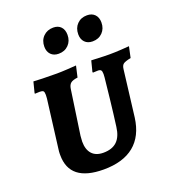

<svg xmlns="http://www.w3.org/2000/svg" viewBox="-132 -812 820 920"><g transform="rotate(-20 277.5 -352.0)"><path d="M188 -152Q188 -111 208 -89Q228 -67 266 -67Q311 -67 335.5 -90.5Q360 -114 366 -162Q374 -221 382.5 -297Q391 -373 394 -404Q395 -411 395 -421Q395 -436 390.5 -441Q386 -446 375 -446L350 -445L348 -448L362 -503Q372 -503 399.5 -501.5Q427 -500 454 -500Q481 -500 513 -502Q545 -504 555 -505L543 -449Q514 -443 504.5 -436Q495 -429 493 -411L464 -174Q452 -83 395.5 -37Q339 9 240 9Q67 9 67 -127V-135Q67 -144 69 -158L100 -404Q101 -411 101 -422Q101 -437 96.5 -441.5Q92 -446 79 -446L54 -445L53 -448L67 -503Q79 -502 113 -501Q147 -500 186 -500Q207 -500 240.5 -502Q274 -504 285 -505L272 -448Q247 -445 236.5 -436.5Q226 -428 223 -408L190 -181Q188 -161 188 -152ZM173 -641Q173 -673 193 -693Q213 -713 244 -713Q269 -713 283 -698Q297 -683 297 -657Q297 -626 277.5 -606Q258 -586 227 -586Q202 -586 187.5 -601Q173 -616 173 -641ZM346 -641Q346 -673 365.5 -693Q385 -713 416 -713Q441 -713 455.5 -698Q470 -683 470 -657Q470 -626 450.5 -606Q431 -586 400 -586Q375 -586 360.5 -601Q346 -616 346 -641Z"/></g></svg>

Font: Alegreya SC
Style: Bold Italic
Weight: 700
Italic angle: -7°
Designer: Juan Pablo del Peral
Foundry: Huerta Tipografica
Version: Version 2.007; ttfautohint (v1.6)